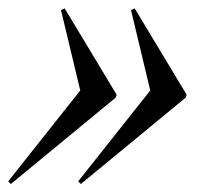

<svg xmlns="http://www.w3.org/2000/svg" viewBox="-33 -496 520 469"><path d="M249.5 -257.5 -6.5 -46.5 -13 -53 163 -275 116 -471.5 125 -475.5 252 -264.5ZM420.5 -257.5 164.5 -46.5 158 -53 334 -275 287 -471.5 296 -475.5 423 -264.5Z"/></svg>

Font: Newsreader 72pt
Style: Italic
Weight: 400
Italic angle: -17°
Designer: Hugues Gentile
Foundry: Production Type
Version: Version 1.003; ttfautohint (v1.8.3)